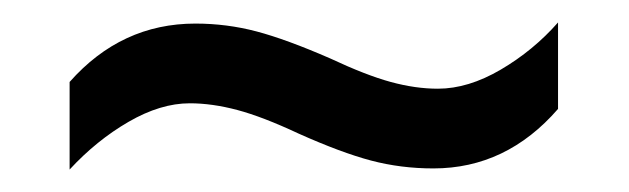

<svg xmlns="http://www.w3.org/2000/svg" viewBox="-20 -438 560 171"><path d="M246 -319Q214 -334 191.5 -340Q169 -346 149 -346Q123 -346 94.5 -329.5Q66 -313 42 -287V-365Q88 -417 154 -417Q182 -417 208.5 -410Q235 -403 274 -386Q306 -371 328 -365Q350 -359 370 -359Q397 -359 426 -376Q455 -393 477 -418V-341Q431 -288 366 -288Q337 -288 310.5 -295Q284 -302 246 -319Z"/></svg>

Font: Noto Sans Gujarati SemiCondensed
Style: Regular
Weight: 400
Width: 4
Designer: Jelle Bosma - Monotype Design Team, Universal Thirst
Foundry: Monotype Imaging Inc.
Version: Version 2.106; ttfautohint (v1.8.4.7-5d5b)